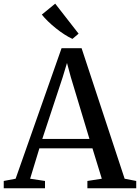

<svg xmlns="http://www.w3.org/2000/svg" viewBox="-34 -1006 748 1026"><path d="M49.5 -51 295 -748.5H402L632 -51L694 -39V0H433V-39L510 -51L460 -213.5H176.5L127 -51L206.5 -39V0H-14V-39ZM444 -263.5 344.5 -593.5 324 -669.5 300.5 -592 192 -263.5ZM352.5 -798.5Q333.5 -807 310.5 -821.8Q287.5 -836.5 264.8 -854.8Q242 -873 222.5 -892Q203 -911 189.5 -928L261 -986.5L386 -826L353.5 -798.5Z"/></svg>

Font: Merriweather 60pt
Style: Regular
Weight: 400
Version: Version 2.100